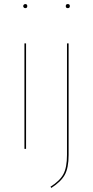

<svg xmlns="http://www.w3.org/2000/svg" viewBox="-20 -731 457 943"><path d="M114 -701Q114 -691 104 -691Q100 -691 97 -694Q94 -697 94 -701Q94 -705 97 -708Q100 -711 104 -711Q114 -711 114 -701ZM108 0H100V-518H108ZM317 30Q317 94 298 128Q279 162 232 192L228 186Q273 158 291 125Q309 92 309 30V-518H317ZM323 -701Q323 -691 313 -691Q303 -691 303 -701Q303 -711 313 -711Q323 -711 323 -701Z"/></svg>

Font: Fira Sans Compressed Eight
Style: Regular
Weight: 100
Width: 1
Designer: bBox Type GmbH & Carrois Corporate GbR & Edenspiekermann AG
Foundry: bBox Type GmbH & Carrois Corporate GbR & Edenspiekermann AG
Version: Version 4.301